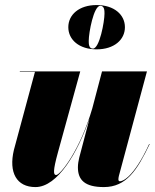

<svg xmlns="http://www.w3.org/2000/svg" viewBox="-20 -750 628 780"><path d="M257.5 -639.5C257.5 -588.5 301.5 -549.5 372.5 -549.5C443.5 -549.5 487.5 -588.5 487.5 -639.5C487.5 -690.5 443.5 -729.5 372.5 -729.5C301.5 -729.5 257.5 -690.5 257.5 -639.5ZM340.5 -584.5C340.5 -616.5 360.5 -726.5 387.5 -726.5C404.5 -726.5 404.5 -706.5 404.5 -694.5C404.5 -662.5 384.5 -552.5 357.5 -552.5C340.5 -552.5 340.5 -572.5 340.5 -584.5ZM306 -460H60.5V-458H122L36.5 -141C14.5 -49 47.5 10 124 10C215 10 296.5 -132.5 344 -269.5L302 -110C299 -98.5 296.5 -83 296.5 -70C296.5 -18.5 325 10 402 10C493.5 10 537.5 -59.5 588 -164.5L586 -165C520.5 -23 475 -13.5 467.5 -13.5C463 -13.5 461 -16.5 461 -21C461 -25 461.5 -29 463 -35.5L577 -460H394.5L355 -310C306 -141.5 225.5 -39 208 -39C197 -39 194 -53.5 215.5 -131.5Z"/></svg>

Font: Bodoni* 96pt Fatface
Style: Italic
Weight: 900
Italic angle: -13°
Version: Version 2.3